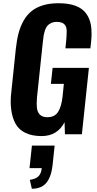

<svg xmlns="http://www.w3.org/2000/svg" viewBox="-20 -840 607 1201"><path d="M179.2 340.8 166.5 284.7Q199.2 281.2 218.3 264.9Q237.3 248.5 241.2 211.9H164.6L179.7 70.8H321.8L308.6 195.3Q300.3 266.6 270 303.5Q239.7 340.3 179.2 340.8ZM240.2 11.2Q180.7 11.2 139.6 -8.5Q98.6 -28.3 78.1 -64.5Q57.1 -101.6 50.3 -153.3Q46.9 -177.7 46.9 -204.1Q46.9 -234.9 51.3 -269.5L79.1 -535.6Q85 -590.3 96.4 -633.3Q107.9 -676.3 128.4 -711.9Q148.9 -747.6 178.2 -771Q207.5 -794.4 249.5 -807.1Q291.5 -819.8 345.2 -819.8Q408.7 -819.8 451.7 -804Q494.6 -788.1 518.1 -756.6Q541.5 -725.1 548.8 -682.6Q552.7 -659.2 552.7 -630.9Q552.7 -608.4 550.3 -582.5L545.4 -537.6H389.2L394.5 -589.8Q397 -619.1 397 -641.6Q397 -645.5 397 -649.4Q396.5 -674.8 381.6 -689Q366.7 -703.1 335 -703.1Q314.5 -703.1 299.6 -695.8Q284.7 -688.5 275.9 -678.2Q267.1 -668 261.2 -649.7Q255.4 -631.3 252.9 -616.5Q250.5 -601.6 248 -577.6L211.4 -231.4Q209.5 -210.4 209.5 -192.4Q210 -178.2 210.9 -166Q213.9 -138.2 229.7 -122.6Q245.6 -106.9 276.4 -106.9Q322.3 -106.9 343.5 -140.4Q364.7 -173.8 371.6 -237.8L379.4 -315.4H298.3L309.1 -415.5H536.1L492.2 0H386.2L383.8 -75.7Q338.9 11.2 240.2 11.2Z"/></svg>

Font: Oswald
Style: Demi-Bold
Weight: 600
Designer: Vernon Adams
Foundry: Vernon Adams
Version: 3.0; ttfautohint (v0.94.23-7a4d-dirty) -l 8 -r 50 -G 200 -x 